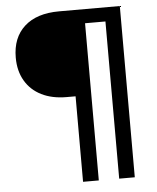

<svg xmlns="http://www.w3.org/2000/svg" viewBox="-57 -748 760 927"><g transform="rotate(-5 323.5 -285.0)"><path d="M307.8 130V-284.4H264.9Q194.5 -284.4 143.3 -309.9Q92.2 -335.3 64.3 -382.9Q36.3 -430.5 36.3 -495.4Q36.3 -592 95.9 -646Q155.4 -700 264.2 -700H558.5V130H482.9V-631.8H384.1V130Z"/></g></svg>

Font: REM Medium
Style: Regular
Weight: 500
Designer: Octavio Pardo
Foundry: Ashler Design
Version: Version 1.005;gftools[0.9.28]